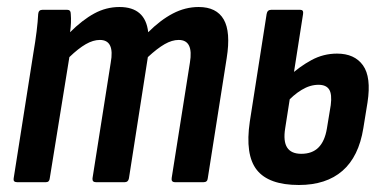

<svg xmlns="http://www.w3.org/2000/svg" viewBox="-20 -520 1097 548"><path d="M29 0Q17 0 19 -11L75 -367Q81 -402 84.5 -430.5Q88 -459 89 -480Q90 -492 101 -492H172Q182 -492 182 -480Q183 -468 182.5 -455Q182 -442 180 -428Q215 -463 249 -481.5Q283 -500 321 -500Q395 -500 403 -428Q438 -463 473.5 -481.5Q509 -500 547 -500Q598 -500 618.5 -464.5Q639 -429 627 -354L573 -11Q572 0 561 0H480Q468 0 470 -12L522 -341Q533 -406 490 -406Q471 -406 450 -394Q429 -382 402 -357L348 -11Q346 0 336 0H254Q243 0 244 -11L296 -341Q308 -406 265 -406Q246 -406 225 -394Q204 -382 178 -357L122 -11Q121 0 111 0Z M833 8Q747 8 713 -35Q679 -78 693 -173L741 -480Q743 -492 754 -492H837Q847 -492 845 -480L794 -154Q788 -117 799.5 -99Q811 -81 840 -81Q871 -81 889 -99Q907 -117 913 -153L924 -220Q928 -251 919.5 -264.5Q911 -278 889 -278Q865 -278 841 -263.5Q817 -249 796 -225L807 -304Q835 -330 869 -348.5Q903 -367 942 -367Q992 -367 1016 -333.5Q1040 -300 1029 -228L1017 -154Q1004 -73 957.5 -32.5Q911 8 833 8Z"/></svg>

Font: Sofia Sans Condensed
Style: Bold Italic
Weight: 700
Italic angle: -9°
Version: Version 4.100